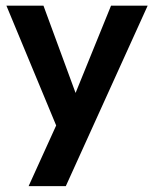

<svg xmlns="http://www.w3.org/2000/svg" viewBox="-20 -430 534 658"><path d="M239 -111.5 360.5 -410.5H486L205.5 208H78L172.5 0L2 -410.5H129Z"/></svg>

Font: League Spartan Thin SemiBold
Style: Regular
Weight: 600
Version: Version 2.002